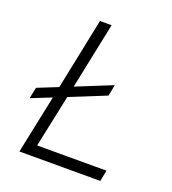

<svg xmlns="http://www.w3.org/2000/svg" viewBox="-133 -830 837 932"><g transform="rotate(20 285.5 -364.5)"><path d="M136 -302 31 -260 43 -318 148 -360 224 -729H284L213 -386L398 -461L387 -403L201 -328L144 -57H502L491 0H73Z"/></g></svg>

Font: Mona Sans Light
Style: Italic
Weight: 300
Italic angle: -11.7°
Designer: Deni Anggara
Foundry: GitHub
Version: Version 2.000